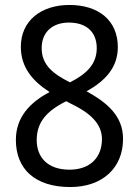

<svg xmlns="http://www.w3.org/2000/svg" viewBox="-20 -744 560 774"><path d="M260 -724C146 -724 64 -661 64 -555C64 -473 111 -417 180 -373C101 -331 44 -272 44 -180C44 -62 122 10 263 10C392 10 476 -66 476 -184C476 -277 412 -330 329 -376C403 -417 455 -471 455 -554C455 -662 377 -724 260 -724ZM258 -653C327 -653 370 -616 370 -550C370 -484 327 -445 262 -412C195 -446 148 -481 148 -550C148 -616 193 -653 258 -653ZM128 -179C128 -251 167 -296 247 -336L264 -327C344 -289 391 -245 391 -183C391 -111 345 -60 260 -60C171 -60 128 -111 128 -179Z"/></svg>

Font: Noto Sans Myanmar UI SemiCondensed
Style: Regular
Weight: 400
Width: 4
Designer: Monotype Design Team
Foundry: Monotype Imaging Inc.
Version: Version 2.103